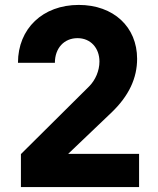

<svg xmlns="http://www.w3.org/2000/svg" viewBox="-20 -760 640 780"><path d="M65 0H545V-135H257L431 -301C505 -371 537 -444 537 -521C537 -651 441 -740 300 -740C154 -740 53 -644 53 -505H203C203 -564 240 -605 295 -605C348 -605 384 -565 384 -510C384 -473 368 -435 342 -409L65 -134Z"/></svg>

Font: JetBrains Mono ExtraBold
Style: Regular
Weight: 800
Monospace: yes
Designer: Philipp Nurullin, Konstantin Bulenkov
Foundry: JetBrains
Version: Version 2.305